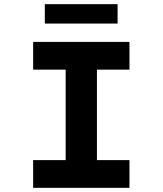

<svg xmlns="http://www.w3.org/2000/svg" viewBox="-20 -901 781 921"><path d="M139 0V-133H295V-567H139V-700H601V-567H445V-133H601V0ZM195 -788V-881H544V-788Z"/></svg>

Font: Lexend Giga SemiBold
Style: Regular
Weight: 600
Designer: Bonnie Shaver-Troup, Thomas Jockin
Foundry: Lexend
Version: Version 1.007